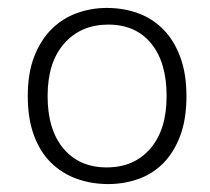

<svg xmlns="http://www.w3.org/2000/svg" viewBox="-20 -542 530 484"><path d="M249 -522Q292 -522 328.5 -508.5Q365 -495 392 -467.5Q419 -440 434.5 -398Q450 -356 450 -300Q450 -241 434 -199Q418 -157 391 -130Q364 -103 328 -90.5Q292 -78 253 -78Q210 -78 173 -91.5Q136 -105 108.5 -132Q81 -159 65.5 -201Q50 -243 50 -300Q50 -358 66.5 -400Q83 -442 110.5 -469Q138 -496 174 -509Q210 -522 249 -522ZM100 -300Q100 -215 140 -167.5Q180 -120 249 -120Q318 -120 359 -167.5Q400 -215 400 -300Q400 -385 361 -432.5Q322 -480 253 -480Q184 -480 142 -432.5Q100 -385 100 -300Z"/></svg>

Font: Ek Mukta ExtraLight
Style: Regular
Weight: 275
Designer: Girish Dalvi and Yashodeep Gholap
Foundry: Ek Type
Version: Version 2.538;PS 1.002;hotconv 16.6.51;makeotf.lib2.5.65220;